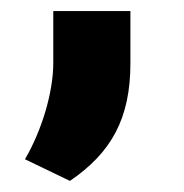

<svg xmlns="http://www.w3.org/2000/svg" viewBox="-20 -162 331 346"><path d="M106 164C181 113 215 51 215 -48V-142H76V-48C76 3 56 72 25 125Z"/></svg>

Font: Celebes ExtraBold
Style: Regular
Weight: 800
Designer: Anugrah Pasau
Foundry: Lafontype
Version: Version 1.000